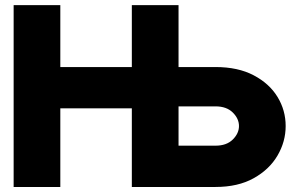

<svg xmlns="http://www.w3.org/2000/svg" viewBox="-20 -743 1180 763"><path d="M34.2 -722.7H219.7V-476.6H503.9V-722.7H689.5V-476.6H836.4Q925.8 -476.6 988 -443.8Q1050.3 -411.1 1082.8 -357.9Q1115.2 -304.7 1115.2 -242.2Q1115.2 -180.2 1082.8 -124.8Q1050.3 -69.3 988 -34.7Q925.8 0 836.4 0H503.9V-312.5H219.7V0H34.2ZM836.4 -320.3H689.5V-164.1H836.4Q880.4 -164.1 905 -188.5Q929.7 -212.9 929.7 -242.2Q929.7 -271.5 905 -295.9Q880.4 -320.3 836.4 -320.3Z"/></svg>

Font: Giphurs Black
Style: Regular
Weight: 900
Version: Version 0.920; ttfautohint (v1.8.4.7-5d5b)